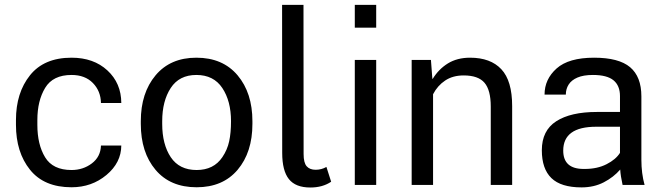

<svg xmlns="http://www.w3.org/2000/svg" viewBox="-20 -782 2804 812"><path d="M282.5 10Q166.5 10 107 -64Q47.5 -138 47.5 -254V-274.5Q47.5 -389.5 107 -463.8Q166.5 -538 282.5 -538Q376 -538 434.2 -484.2Q492.5 -430.5 493 -346.5H407Q406 -397 372.8 -431Q339.5 -465 282.5 -465Q204 -465 171 -410.5Q138 -356 138 -274.5V-254Q138 -170.5 170.8 -116.8Q203.5 -63 282.5 -63Q331.5 -63 368.5 -91Q405.5 -119 407 -166.5H493Q492.5 -94 430.2 -42Q368 10 282.5 10Z M811.5 -63Q884 -63 920.5 -117.5Q941.5 -148.5 949.2 -184.5Q957 -220.5 957 -269.5Q957 -354.5 920.2 -409.8Q883.5 -465 810.5 -465Q738 -465 702 -409.8Q666 -354.5 666 -269.5V-258Q666 -171.5 702.2 -117.2Q738.5 -63 811.5 -63ZM811.5 10Q700 10 637.8 -63.8Q575.5 -137.5 575.5 -258V-269.5Q575.5 -389 638 -463.5Q700.5 -538 810.5 -538Q922 -538 984.8 -463.5Q1047.5 -389 1047.5 -269.5V-258Q1047.5 -138 985 -64Q922.5 10 811.5 10Z M1292.5 11Q1230 11 1201.8 -24.5Q1173.5 -60 1173.5 -135.5L1173 -761.5H1263.5L1264 -130.5Q1264 -93.5 1277 -78.8Q1290 -64 1315 -64Q1339.5 -64 1360.5 -76L1380.5 -13.5Q1344.5 11 1292.5 11Z M1571 -665H1480.5V-761.5H1571ZM1571 0H1480.5V-528.5H1571Z M2146 0H2055.5V-331.5Q2055.5 -401 2029 -432Q2002.5 -463 1941 -463Q1895 -463 1862.8 -441.5Q1830.5 -420 1811.5 -383.5V0H1721V-528.5H1802.5L1808.5 -449L1810 -448.5Q1835 -489.5 1874.2 -513.8Q1913.5 -538 1968 -538Q2054.5 -538 2100.2 -489.2Q2146 -440.5 2146 -333.5Z M2453 -67.5Q2506 -67.5 2545.2 -87.5Q2584.5 -107.5 2602 -135.5V-246H2501.5Q2362 -246 2362 -145Q2362 -67.5 2448.5 -67.5ZM2439.5 10.5Q2352.5 10.5 2312 -28.8Q2271.5 -68 2271.5 -146.5Q2271.5 -230 2332.5 -269.2Q2393.5 -308.5 2504.5 -308.5H2602V-375.5Q2602 -420 2574.5 -442.5Q2547 -465 2487.5 -465Q2447.5 -465 2422 -454Q2396.5 -443 2384.8 -424.2Q2373 -405.5 2373 -382H2283Q2283 -447 2334 -492.5Q2385 -538 2492.5 -538Q2597 -538 2644.8 -497.8Q2692.5 -457.5 2692.5 -374.5V-106.5Q2692.5 -48.5 2706 0H2613Q2604.5 -38 2603 -65Q2575 -32.5 2533.5 -11Q2492 10.5 2439.5 10.5Z"/></svg>

Font: Roberto Sans
Style: Regular
Weight: 400
Designer: Google (font) & Cristiano Sobral (main changes)
Version: Version 1.500; ttfautohint (v1.8.4.7-5d5b-dirty)